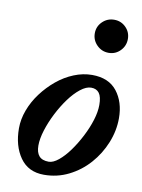

<svg xmlns="http://www.w3.org/2000/svg" viewBox="-78 -704 572 772"><g transform="rotate(10 208.5 -318.5)"><path d="M155 13Q91 13 57.5 -34.5Q24 -82 24 -154Q24 -191 38 -228.5Q52 -266 77 -299.5Q102 -333 134 -359.5Q166 -386 203 -401Q240 -416 277 -416Q345 -416 379 -372.5Q413 -329 413 -263Q413 -212 393 -162.5Q373 -113 338 -73.5Q303 -34 256 -10.5Q209 13 155 13ZM165 -42Q183 -42 205 -60Q227 -78 248 -107Q269 -136 287 -171Q305 -206 315.5 -240Q326 -274 326 -302Q326 -335 315 -350Q304 -365 282 -365Q262 -365 238.5 -346.5Q215 -328 193 -298Q171 -268 153 -232.5Q135 -197 124 -162Q113 -127 113 -99Q113 -71 125.5 -56.5Q138 -42 165 -42ZM326 -515Q298 -515 278 -535Q258 -555 258 -583Q258 -611 278 -630.5Q298 -650 326 -650Q354 -650 373.5 -630.5Q393 -611 393 -583Q393 -555 373.5 -535Q354 -515 326 -515Z"/></g></svg>

Font: Junicode VF
Style: Italic
Weight: 400
Italic angle: -11°
Designer: Peter S. Baker
Version: Version 2.209